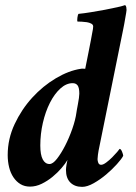

<svg xmlns="http://www.w3.org/2000/svg" viewBox="-20 -720 528 748"><path d="M173 -81Q156 -81 146.5 -99Q137 -117 137 -153Q137 -198 147 -241.5Q157 -285 174.5 -319.5Q192 -354 215 -375Q238 -396 263 -396Q276 -396 282.5 -387Q289 -378 289 -355Q289 -350 287.5 -338Q286 -326 283.5 -314Q281 -302 279.5 -292.5Q278 -283 278 -283Q274 -253 261.5 -217.5Q249 -182 233.5 -152Q218 -122 202 -101.5Q186 -81 173 -81ZM97 7Q120 7 142.5 -4Q165 -15 184.5 -31Q204 -47 219.5 -65Q235 -83 243 -97Q242 -94 241 -88.5Q240 -83 239 -77.5Q238 -72 237.5 -66.5Q237 -61 237 -58Q237 -26 254 -9Q271 8 300 8Q320 8 345.5 -6.5Q371 -21 394 -40.5Q417 -60 435.5 -80.5Q454 -101 460 -113Q460 -118 455.5 -129Q451 -140 446 -140Q445 -138 436.5 -128Q428 -118 417 -107Q406 -96 394 -87Q382 -78 374 -78Q366 -78 363 -85.5Q360 -93 360 -100Q360 -104 361.5 -117Q363 -130 364 -133L460 -606Q462 -615 464 -626.5Q466 -638 468 -649.5Q470 -661 471.5 -669.5Q473 -678 473 -681Q473 -686 472 -692Q471 -698 467 -700Q459 -697 437.5 -692Q416 -687 389 -682Q362 -677 334.5 -672.5Q307 -668 286 -666Q283 -663 281.5 -651Q280 -639 282 -636Q288 -636 298.5 -635.5Q309 -635 318.5 -633.5Q328 -632 335.5 -628Q343 -624 343 -617Q343 -609 339.5 -593Q336 -577 334 -563Q329 -539 325 -517Q321 -498 317.5 -479.5Q314 -461 312 -452Q307 -452 303.5 -452.5Q300 -453 295 -452Q248 -445 197.5 -415Q147 -385 105.5 -339.5Q64 -294 37 -236.5Q10 -179 10 -116Q10 -91 15.5 -68.5Q21 -46 32.5 -29Q44 -12 60 -2.5Q76 7 97 7Z"/></svg>

Font: Vermiglione
Style: Italic
Weight: 400
Italic angle: -11°
Version: Version 1.105